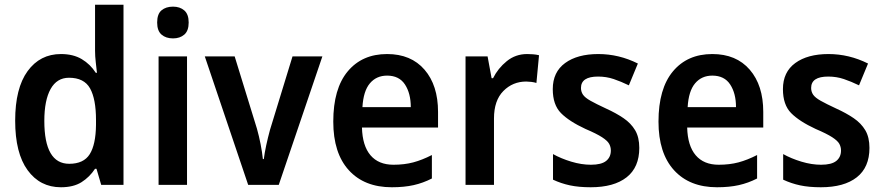

<svg xmlns="http://www.w3.org/2000/svg" viewBox="-20 -873 3724 810"><path d="M237 -83Q149 -83 96.5 -155Q44 -227 44 -364Q44 -501 96.5 -573Q149 -645 237 -645Q289 -645 325 -623.5Q361 -602 384 -566H389Q387 -585 384 -610.5Q381 -636 381 -659V-853H501V-93H407L387 -161H381Q358 -126 324 -104.5Q290 -83 237 -83ZM272 -182Q333 -182 358.5 -222.5Q384 -263 385 -346V-367Q385 -455 360 -500Q335 -545 271 -545Q220 -545 193.5 -497.5Q167 -450 167 -363Q167 -182 272 -182Z M710 -845Q739 -845 757.5 -829Q776 -813 776 -778Q776 -743 757.5 -727Q739 -711 710 -711Q680 -711 661.5 -727Q643 -743 643 -778Q643 -814 661.5 -829.5Q680 -845 710 -845ZM769 -635V-93H649V-635Z M1027 -93 844 -635H970L1064 -330Q1073 -298 1079.5 -264.5Q1086 -231 1089 -202H1093Q1096 -227 1103 -259.5Q1110 -292 1119 -325L1214 -635H1340L1156 -93Z M1613 -645Q1714 -645 1771 -579Q1828 -513 1828 -401V-335H1507Q1509 -258 1543 -218Q1577 -178 1640 -178Q1686 -178 1723.5 -188Q1761 -198 1802 -219V-120Q1765 -101 1725 -92Q1685 -83 1633 -83Q1517 -83 1451.5 -155Q1386 -227 1386 -360Q1386 -499 1447 -572Q1508 -645 1613 -645ZM1613 -554Q1568 -554 1540.5 -521.5Q1513 -489 1509 -421H1713Q1713 -479 1688.5 -516.5Q1664 -554 1613 -554Z M2204 -645Q2215 -645 2228.5 -644Q2242 -643 2254 -640L2243 -523Q2234 -526 2221.5 -527.5Q2209 -529 2200 -529Q2143 -529 2103.5 -489Q2064 -449 2064 -373V-93H1944V-635H2037L2054 -543H2060Q2081 -585 2118 -615Q2155 -645 2204 -645Z M2677 -249Q2677 -167 2623.5 -125Q2570 -83 2472 -83Q2422 -83 2384.5 -91Q2347 -99 2313 -115V-223Q2347 -204 2390 -191Q2433 -178 2473 -178Q2517 -178 2537 -194Q2557 -210 2557 -238Q2557 -253 2550 -266Q2543 -279 2520 -294Q2497 -309 2450 -329Q2381 -361 2346.5 -396Q2312 -431 2312 -497Q2312 -569 2364 -607Q2416 -645 2504 -645Q2591 -645 2671 -605L2633 -513Q2600 -529 2569 -539.5Q2538 -550 2503 -550Q2431 -550 2431 -502Q2431 -486 2439.5 -473.5Q2448 -461 2471 -448Q2494 -435 2537 -415Q2579 -396 2610.5 -374.5Q2642 -353 2659.5 -323.5Q2677 -294 2677 -249Z M2985 -645Q3086 -645 3143 -579Q3200 -513 3200 -401V-335H2879Q2881 -258 2915 -218Q2949 -178 3012 -178Q3058 -178 3095.5 -188Q3133 -198 3174 -219V-120Q3137 -101 3097 -92Q3057 -83 3005 -83Q2889 -83 2823.5 -155Q2758 -227 2758 -360Q2758 -499 2819 -572Q2880 -645 2985 -645ZM2985 -554Q2940 -554 2912.5 -521.5Q2885 -489 2881 -421H3085Q3085 -479 3060.5 -516.5Q3036 -554 2985 -554Z M3648 -249Q3648 -167 3594.5 -125Q3541 -83 3443 -83Q3393 -83 3355.5 -91Q3318 -99 3284 -115V-223Q3318 -204 3361 -191Q3404 -178 3444 -178Q3488 -178 3508 -194Q3528 -210 3528 -238Q3528 -253 3521 -266Q3514 -279 3491 -294Q3468 -309 3421 -329Q3352 -361 3317.5 -396Q3283 -431 3283 -497Q3283 -569 3335 -607Q3387 -645 3475 -645Q3562 -645 3642 -605L3604 -513Q3571 -529 3540 -539.5Q3509 -550 3474 -550Q3402 -550 3402 -502Q3402 -486 3410.5 -473.5Q3419 -461 3442 -448Q3465 -435 3508 -415Q3550 -396 3581.5 -374.5Q3613 -353 3630.5 -323.5Q3648 -294 3648 -249Z"/></svg>

Font: Noto Sans Telugu UI SemiCondensed SemiBold
Style: Regular
Weight: 600
Width: 4
Designer: Jelle Bosma - Monotype Design Team
Foundry: Monotype Imaging Inc.
Version: Version 2.005; ttfautohint (v1.8.4.7-5d5b)